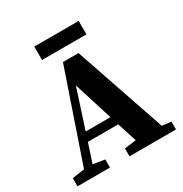

<svg xmlns="http://www.w3.org/2000/svg" viewBox="-187 -959 1048 1101"><g transform="rotate(-30 337.5 -409.0)"><path d="M9 0V-54L90 -66L293 -659H396L601 -59L661 -52V0H353V-52L430 -62L389 -191H188L147 -66L224 -54V0ZM195 -729V-818H489V-729ZM207 -249H371L290 -506Z"/></g></svg>

Font: Source Serif 4
Style: Bold
Weight: 700
Designer: Frank Grießhammer
Foundry: Adobe
Version: Version 4.005;hotconv 1.1.0;makeotfexe 2.6.0